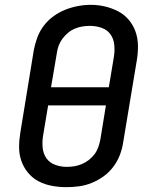

<svg xmlns="http://www.w3.org/2000/svg" viewBox="-20 -766 640 794"><path d="M254 8Q224 8 194.5 2.5Q165 -3 140 -16Q115 -29 96.5 -51Q78 -73 68.5 -100Q59 -127 59 -157Q59 -187 64 -217L120 -560Q125 -586 134.5 -611.5Q144 -637 161 -659.5Q178 -682 201.5 -699Q225 -716 250.5 -726Q276 -736 302.5 -741Q329 -746 356 -746Q386 -746 415 -739Q444 -732 469 -719Q494 -706 512.5 -684Q531 -662 540.5 -635Q550 -608 550.5 -578Q551 -548 546 -518L489 -175Q485 -149 475 -123.5Q465 -98 448 -75.5Q431 -53 408 -36.5Q385 -20 359 -9.5Q333 1 306.5 4.5Q280 8 254 8ZM430 -405 451 -531Q455 -556 452.5 -581Q450 -606 436.5 -624.5Q423 -643 400 -651Q377 -659 352 -659Q336 -659 320.5 -656.5Q305 -654 289.5 -647.5Q274 -641 261 -630Q248 -619 238 -605.5Q228 -592 222.5 -577Q217 -562 215 -546L191 -405ZM255 -76Q255 -76 255.5 -76Q256 -76 256 -76Q272 -76 287.5 -78.5Q303 -81 318.5 -87.5Q334 -94 347.5 -104.5Q361 -115 371 -128.5Q381 -142 386.5 -157.5Q392 -173 395 -189L418 -330H179L158 -204Q154 -179 156.5 -154.5Q159 -130 172 -111.5Q185 -93 208 -84.5Q231 -76 255 -76Z"/></svg>

Font: Iosevka Slab Medium Extended
Style: Italic
Weight: 500
Width: 7
Italic angle: -9°
Monospace: yes
Designer: Belleve Invis
Foundry: Belleve Invis
Version: Version 11.1.0; ttfautohint (v1.8.3)